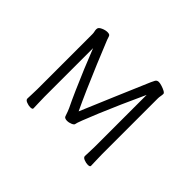

<svg xmlns="http://www.w3.org/2000/svg" viewBox="-137 -988 1275 1275"><g transform="rotate(45 500.0 -350.5)"><path d="M733 -594Q694 -510 658.5 -429Q623 -348 595 -281Q567 -214 551 -172Q535 -130 535 -124Q535 -114 517 -106Q499 -98 480 -98Q470 -98 462 -101.5Q454 -105 452 -112Q447 -128 440.5 -145Q434 -162 431 -168Q408 -215 378.5 -282Q349 -349 318.5 -422Q288 -495 262 -562V-105Q262 -74 263.5 -45Q265 -16 265 1Q265 11 244 11Q228 11 209 3.5Q190 -4 190 -17Q190 -29 191.5 -54.5Q193 -80 193 -106V-624Q193 -636 190.5 -646Q188 -656 188 -665Q188 -671 189 -673Q191 -685 213 -695Q235 -705 255 -705Q267 -705 274 -701Q280 -697 282.5 -686.5Q285 -676 289 -667Q321 -588 357 -501.5Q393 -415 428 -335.5Q463 -256 491 -197Q540 -314 593 -438.5Q646 -563 693 -673Q698 -685 705.5 -698.5Q713 -712 730 -712Q741 -712 759 -706.5Q777 -701 792 -693Q807 -685 807 -677Q807 -666 804.5 -654Q802 -642 802 -628V-105Q802 -74 803.5 -45Q805 -16 805 1Q805 11 784 11Q768 11 749 3.5Q730 -4 730 -17Q730 -29 731.5 -54.5Q733 -80 733 -106Z"/></g></svg>

Font: Moon Stars Kai HW
Style: Regular
Weight: 400
Designer: GuiWonder
Version: Version 1.101